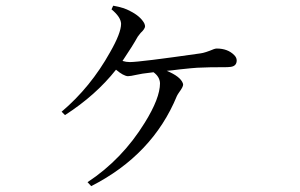

<svg xmlns="http://www.w3.org/2000/svg" viewBox="-20 -591 1040 665"><path d="M366.2 -558.6 372.1 -571.3Q410.2 -564.5 430.7 -552.7Q465.8 -535.2 479.5 -510.7Q482.4 -503.9 482.4 -500Q482.4 -491.2 466.8 -476.6Q460.9 -468.8 457 -463.9Q440.4 -433.6 404.3 -379.9Q417 -376 429.7 -376Q463.9 -376 674.8 -406.2Q690.4 -408.2 720.7 -420.9Q726.6 -422.9 730.5 -422.9Q768.6 -422.9 791 -400.4Q799.8 -391.6 799.8 -381.8Q799.8 -362.3 779.3 -359.4Q773.4 -358.4 767.6 -358.4Q699.2 -358.4 663.1 -356.4Q647.5 -355.5 601.6 -350.6Q572.3 -346.7 557.6 -345.7Q604.5 -326.2 613.3 -302.7Q614.3 -299.8 614.3 -297.9Q614.3 -290 600.6 -271.5Q595.7 -264.6 592.8 -258.8Q508.8 -54.7 295.9 53.7L283.2 40Q403.3 -39.1 481.4 -166Q534.2 -251 534.2 -302.7Q533.2 -325.2 511.7 -340.8L473.6 -335.9Q466.8 -335 453.1 -332Q431.6 -327.1 422.9 -327.1Q407.2 -328.1 381.8 -349.6Q311.5 -260.7 205.1 -192.4L193.4 -204.1Q293.9 -289.1 361.3 -410.2Q399.4 -476.6 399.4 -508.8Q398.4 -532.2 366.2 -558.6Z"/></svg>

Font: GenYoMin JP Regular
Style: Regular
Weight: 400
Version: Version 1.001;PS 1;hotconv 16.6.51;makeotf.lib2.5.65220 DEVE